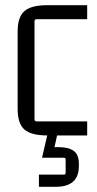

<svg xmlns="http://www.w3.org/2000/svg" viewBox="-20 -516 373 740"><path d="M233 150V99Q233 92 226 92H142L162 6Q101 6 74.5 -16.5Q48 -39 48 -96V-394Q48 -451 74.5 -473.5Q101 -496 162 -496H316V-442H122Q113 -442 113 -434V-56Q113 -48 122 -48H316V6H200L190 51H204Q244 51 264 65.5Q284 80 284 115V124Q284 204 195 204H130V157H226Q233 157 233 150Z"/></svg>

Font: Gemunu Libre Light
Style: Regular
Weight: 300
Designer: Puspanada Ekanayake, Sola Matas, Pathum Egodawatta, Kosala Senevirathne
Foundry: mooniak
Version: Version 1.100